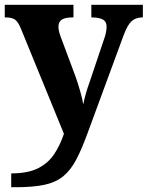

<svg xmlns="http://www.w3.org/2000/svg" viewBox="-20 -556 619 805"><path d="M27 171Q97 171 139.5 149.5Q182 128 207 90.5Q232 53 248 5L68 -435Q56 -465 42.5 -474Q29 -483 4 -483H0V-536H288V-483H284Q253 -483 239 -473.5Q225 -464 225 -444Q225 -435 227.5 -424.5Q230 -414 234 -403L296 -237Q307 -206 316.5 -172.5Q326 -139 329 -118Q334 -143 340.5 -165.5Q347 -188 354 -207L417 -394Q421 -404 424 -419Q427 -434 427 -443Q427 -465 412.5 -473.5Q398 -482 368 -483H363V-536H579V-483H575Q547 -482 530.5 -466Q514 -450 499 -410L348 0Q323 69 299.5 113.5Q276 158 244.5 183.5Q213 209 165.5 219Q118 229 44 229H27Z"/></svg>

Font: Noto Serif Sinhala
Style: Bold
Weight: 700
Designer: Jelle Bosma - Monotype Design Team
Foundry: Monotype Imaging Inc.
Version: Version 2.007; ttfautohint (v1.8.4.7-5d5b)